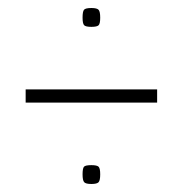

<svg xmlns="http://www.w3.org/2000/svg" viewBox="-20 -532 456 479"><path d="M186 -488Q186 -503 189.5 -507.5Q193 -512 208 -512Q222 -512 226 -507.5Q230 -503 230 -488Q230 -473 226 -469Q222 -465 208 -465Q194 -465 190 -469Q186 -473 186 -488ZM44 -276V-309H372V-276ZM186 -97Q186 -112 189.5 -116Q193 -120 208 -120Q222 -120 226 -116Q230 -112 230 -97Q230 -82 226 -77.5Q222 -73 208 -73Q194 -73 190 -77.5Q186 -82 186 -97Z"/></svg>

Font: Georama SemiCondensed ExtraLight
Style: Regular
Weight: 200
Width: 4
Designer: Jean-Baptiste Levee
Foundry: Production Type
Version: Version 1.000